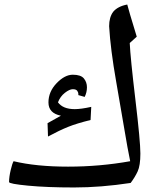

<svg xmlns="http://www.w3.org/2000/svg" viewBox="-20 -818 711 848"><path d="M326 -398V-404Q326 -410 321 -417Q316 -424 301.5 -424Q287 -424 266.5 -408Q246 -392 236 -366Q258 -336 310 -336Q338 -336 383 -346L380 -288Q319 -273 280.5 -257.5Q242 -242 192 -215L190 -274L249 -307Q194 -318 194 -365.5Q194 -413 230 -450.5Q266 -488 301.5 -488Q337 -488 350.5 -471.5Q364 -455 364 -432.5Q364 -410 354 -390ZM542 -798Q547 -777 584 -656L553 -628Q556 -563 578 -378Q600 -193 600 -140Q600 -87 588 -61Q576 -35 557 -10Q426 10 307 10Q188 10 104 2Q20 -6 20 -14Q20 -36 27 -66Q34 -96 40 -106Q140 -82 280.5 -82Q421 -82 555 -106Q543 -164 530.5 -240Q518 -316 493 -458Q468 -600 462 -702Q462 -742 480 -766Q500 -790 542 -798Z"/></svg>

Font: Autonym
Style: Regular
Weight: 500
Version: Version 1.0.20131126